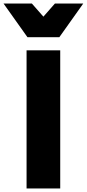

<svg xmlns="http://www.w3.org/2000/svg" viewBox="-95 -1064 490 1084"><path d="M240 -854H60L-75 -1044H85L150 -970L215 -1044H375ZM245 0H55V-780H245Z"/></svg>

Font: Tanohe Sans ExtraBold
Style: Regular
Weight: 800
Designer: Village Type and Design LLC & Cristiano Sobral
Foundry: Cooper Hewitt Smithsonian Design Museum
Version: Version 1.00;September 29, 2021;FontCreator 13.0.0.2655 64-b